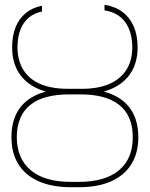

<svg xmlns="http://www.w3.org/2000/svg" viewBox="-20 -780 632 810"><path d="M274.4 -405.3H317.4Q397.9 -405.3 452.6 -381.8Q507.3 -358.4 535.4 -313Q563.5 -267.6 563.5 -201.2Q563.5 -134.3 533.9 -86.9Q504.4 -39.6 448.5 -14.9Q392.6 9.8 312.5 9.8H280.3Q200.2 9.8 143.8 -14.9Q87.4 -39.6 57.9 -86.7Q28.3 -133.8 28.3 -201.2Q28.3 -268.1 56.2 -313.2Q84 -358.4 138.9 -381.8Q193.8 -405.3 274.4 -405.3ZM317.4 -381.8H274.4Q163.1 -382.3 107.2 -336.9Q51.3 -291.5 50.8 -201.2Q51.3 -110.4 110.1 -61.5Q168.9 -12.7 279.3 -12.7H312.5Q422.9 -12.7 481.7 -61.5Q540.5 -110.4 540 -201.2Q540.5 -290.5 484.1 -336.4Q427.7 -382.3 317.4 -381.8ZM325.2 -405.3Q393.1 -405.3 440.4 -425.5Q487.8 -445.8 512.9 -485.1Q538.1 -524.4 538.1 -580.1Q537.6 -647 507.6 -687.3Q477.5 -727.5 420.9 -736.3V-759.8Q465.8 -752.9 496.8 -729.5Q527.8 -706.1 544.2 -668.5Q560.5 -630.9 560.5 -580.1Q560.5 -517.6 532.5 -473.4Q504.4 -429.2 451.7 -405.8Q398.9 -382.3 324.2 -381.8H266.6Q192.4 -382.3 139.6 -405.8Q86.9 -429.2 59.1 -473.4Q31.2 -517.6 31.2 -580.1Q31.2 -628.9 45.7 -665Q60.1 -701.2 88.1 -724.4Q116.2 -747.6 157.2 -755.9V-731.4Q106.4 -720.7 80.3 -682.1Q54.2 -643.6 53.7 -580.1Q54.2 -523.9 78.9 -484.6Q103.5 -445.3 150.9 -425.3Q198.2 -405.3 266.6 -405.3Z"/></svg>

Font: Inter Tight Thin
Style: Regular
Weight: 250
Designer: Rasmus Andersson
Foundry: rsms
Version: Version 3.004